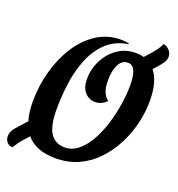

<svg xmlns="http://www.w3.org/2000/svg" viewBox="-167 -873 960 1035"><g transform="rotate(20 313.0 -355.5)"><path d="M20 45Q-1 45 -12.5 31.5Q-24 18 -25 -2Q-25 -28 -5 -52L52 -116Q38 -162 38 -224Q38 -312 61 -397Q84 -482 127.5 -550.5Q171 -619 233 -659.5Q295 -700 372 -700Q398 -700 418 -695V-691Q343 -679 295.5 -634Q248 -589 221 -523Q194 -457 183.5 -380.5Q173 -304 173 -228Q173 -135 201 -92.5Q229 -50 284 -50Q326 -50 361 -79Q396 -108 422.5 -155.5Q449 -203 466.5 -260.5Q484 -318 493 -376.5Q502 -435 502 -485Q502 -539 489.5 -567.5Q477 -596 449 -596Q415 -596 397 -559Q379 -522 380 -467Q380 -428 390.5 -403.5Q401 -379 419 -366Q392 -336 354 -336Q319 -336 295 -362.5Q271 -389 271 -440Q271 -480 285 -519Q299 -558 325.5 -590Q352 -622 388.5 -641Q425 -660 470 -660Q496 -660 518 -654L545 -684Q561 -702 574.5 -720Q588 -738 595 -756Q613 -754 628.5 -738Q644 -722 644 -700Q644 -682 631 -663.5Q618 -645 599 -624L585 -609Q630 -553 630 -446Q631 -384 616 -318Q601 -252 570.5 -191.5Q540 -131 495 -82.5Q450 -34 390 -6Q330 22 257 22Q144 22 89 -43L67 -18Q49 1 39 15.5Q29 30 20 45Z"/></g></svg>

Font: Sansita Swashed Medium
Style: Regular
Weight: 500
Designer: Pablo Cosgaya
Foundry: Omnibus-Type
Version: Version 1.003; ttfautohint (v1.8.3)